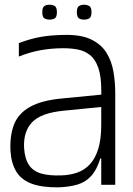

<svg xmlns="http://www.w3.org/2000/svg" viewBox="-20 -794 573 825"><path d="M415 0V-307Q415 -313 415 -328.1Q415 -343.2 415.1 -360.3Q415.2 -377.5 415.2 -390.6Q415.2 -403.7 415.2 -404.7Q415.2 -466.3 402.2 -503.1Q389.2 -539.8 366.2 -557.8Q343.2 -575.8 314 -581.3Q284.8 -586.8 252.5 -586.8Q201.7 -586.8 154.1 -578.2Q106.5 -569.5 61 -551V-609Q112.2 -628 156.1 -635.6Q200 -643.2 255 -644Q327.2 -645.7 371 -624.8Q414.8 -603.8 437.2 -567.7Q459.7 -531.5 467.4 -486.3Q475.2 -441.2 475.2 -394.3V0ZM231.5 11Q160.7 11.8 116.1 -4.7Q71.5 -21.3 49.8 -57Q28.2 -92.7 25 -146Q21.8 -214 41.1 -261Q60.3 -308 110 -335.4Q159.7 -362.8 247 -371L435 -389.3V-336.3L253.3 -318.3Q156 -308.8 117.9 -268.6Q79.8 -228.3 83.5 -158.7Q86.5 -111 104.8 -84.5Q123 -58 157.6 -48.2Q192.2 -38.5 242.2 -40.3Q280.5 -41.3 312 -52.4Q343.5 -63.5 366.4 -88.2Q389.3 -112.8 402.2 -154.3Q415 -195.8 415 -256.8L433 -113H411Q396 -64 371.4 -37.4Q346.8 -10.8 312.2 -0.8Q277.5 9.3 231.5 11ZM341.2 -709.7Q328.2 -709.7 319.2 -715.2Q310.2 -720.8 310.2 -741.7Q310.2 -762.3 319.2 -768Q328.2 -773.7 341.2 -773.7Q354.3 -773.7 363.8 -768Q373.2 -762.3 373.2 -741.7Q373.2 -720.8 363.8 -715.2Q354.3 -709.7 341.2 -709.7ZM192.7 -709.7Q179.7 -709.7 170.7 -715.2Q161.7 -720.8 161.7 -741.7Q161.7 -762.3 170.7 -768Q179.7 -773.7 192.7 -773.7Q206.5 -773.7 215.5 -768Q224.5 -762.3 224.5 -741.7Q224.5 -720.8 215.5 -715.2Q206.5 -709.7 192.7 -709.7Z"/></svg>

Font: Matangi Light
Style: Regular
Weight: 300
Designer: Prashant Pant
Foundry: The Graphic Ant
Version: Version 3.002